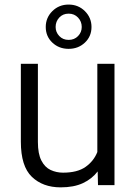

<svg xmlns="http://www.w3.org/2000/svg" viewBox="-20 -806 590 836"><path d="M406.7 0 405.3 -59.6Q380.4 -26.9 340.8 -8.5Q301.3 9.8 244.1 9.8Q166.5 9.8 118.7 -36.1Q70.8 -82 70.8 -189V-528.3H145V-188Q145 -136.2 160.2 -106.9Q175.3 -77.6 200.4 -65.9Q225.6 -54.2 254.4 -54.2Q316.9 -54.2 352.5 -79.3Q388.2 -104.5 403.8 -144V-528.3H478.5V0ZM179.2 -688.5Q179.2 -729 208 -757.6Q236.8 -786.1 278.8 -786.1Q320.8 -786.1 349.6 -757.6Q378.4 -729 378.4 -688.5Q378.4 -647.5 349.6 -620.4Q320.8 -593.3 278.8 -593.3Q236.8 -593.3 208 -620.4Q179.2 -647.5 179.2 -688.5ZM222.2 -688.5Q222.2 -666 238 -649.2Q253.9 -632.3 278.8 -632.3Q303.7 -632.3 319.8 -648.9Q335.9 -665.5 335.9 -688.5Q335.9 -712.4 319.8 -729.5Q303.7 -746.6 278.8 -746.6Q253.9 -746.6 238 -729.5Q222.2 -712.4 222.2 -688.5Z"/></svg>

Font: Vazirmatn UI FD Light
Style: Regular
Weight: 300
Designer: Saber Rastikerdar
Foundry: Saber Rastikerdar
Version: Version 33.003